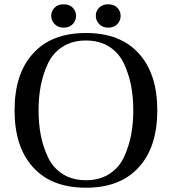

<svg xmlns="http://www.w3.org/2000/svg" viewBox="-20 -861 802 896"><path d="M277 -732Q251 -732 235 -748.5Q219 -765 219 -787Q219 -809 234.5 -825Q250 -841 277 -841Q304 -841 319.5 -825Q335 -809 335 -787Q335 -765 319.5 -748.5Q304 -732 277 -732ZM485 -732Q459 -732 443 -748.5Q427 -765 427 -787Q427 -809 442.5 -825Q458 -841 485 -841Q512 -841 527.5 -825Q543 -809 543 -787Q543 -765 527.5 -748.5Q512 -732 485 -732ZM133 -610Q219 -707 381 -707Q543 -707 629 -610Q714 -516 714 -346Q714 -176 629 -82Q543 15 381 15Q219 15 133 -82Q48 -176 48 -346Q48 -516 133 -610ZM170 -460Q160 -407 160 -346Q160 -285 170 -232Q180 -179 203 -129Q226 -79 271.5 -49.5Q317 -20 381 -20Q445 -20 490.5 -49.5Q536 -79 559 -129Q582 -179 592 -232Q602 -285 602 -346Q602 -407 592 -460Q582 -513 559 -563Q536 -613 490.5 -642.5Q445 -672 381 -672Q317 -672 271.5 -642.5Q226 -613 203 -563Q180 -513 170 -460Z"/></svg>

Font: Linguistics Pro
Style: Regular
Weight: 400
Designer: Stefan Peev, Context Ltd
Foundry: Stefan Peev, Context Ltd
Version: Version 001.000